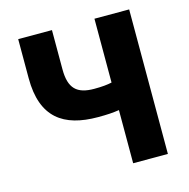

<svg xmlns="http://www.w3.org/2000/svg" viewBox="-109 -851 942 956"><g transform="rotate(-15 362.5 -372.5)"><path d="M461 0H640V-745H461V-416C438 -411 412 -408 370 -408C281 -408 242 -444 242 -543V-745H68V-543C68 -340 175 -267 352 -267C400 -267 429 -269 461 -274Z"/></g></svg>

Font: Noto Sans CJK HK Black
Style: Regular
Weight: 900
Designer: Ryoko NISHIZUKA 西塚涼子 (kana, bopomofo & ideographs); Paul D. Hunt (Latin, Greek & Cyrillic); Sandoll Communications 산돌커뮤니
Foundry: Adobe
Version: Version 2.004;hotconv 1.0.118;makeotfexe 2.5.65603